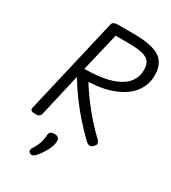

<svg xmlns="http://www.w3.org/2000/svg" viewBox="-269 -1010 1282 1437"><g transform="rotate(30 371.5 -291.5)"><path d="M111 14Q89 14 78.5 7Q68 0 71 -15L265 -848Q269 -862 280.5 -868.5Q292 -875 314 -875H450Q552 -875 616.5 -856.5Q681 -838 712 -796Q743 -754 743 -683Q743 -641 730.5 -604.5Q718 -568 694 -536.5Q670 -505 635 -480Q600 -455 555 -436.5Q510 -418 455.5 -407Q401 -396 337 -393Q374 -334 416.5 -276.5Q459 -219 508.5 -163Q558 -107 615 -52Q624 -44 627.5 -30Q631 -16 609 4Q595 17 580.5 15Q566 13 553 1Q497 -52 441 -115Q385 -178 334.5 -246.5Q284 -315 244 -383L159 -14Q155 0 144.5 7Q134 14 111 14ZM262 -463Q317 -463 363.5 -467.5Q410 -472 450 -481Q490 -490 522 -503.5Q554 -517 578.5 -534.5Q603 -552 619.5 -574Q636 -596 644.5 -622Q653 -648 653 -677Q653 -723 634 -748.5Q615 -774 569 -784.5Q523 -795 443 -795H341ZM227 289Q215 281 213.5 271Q212 261 219 249Q236 221 246.5 199Q257 177 262 154Q267 131 269 101Q271 84 282 77Q293 70 312 70Q335 70 346 81Q357 92 356 111Q355 136 343.5 164.5Q332 193 314.5 220.5Q297 248 276 272Q263 286 252 290.5Q241 295 227 289Z"/></g></svg>

Font: Playwrite AT
Style: Italic
Weight: 400
Italic angle: -13.0072°
Designer: Veronika Burian, José Scaglione
Foundry: TypeTogether
Version: Version 1.002